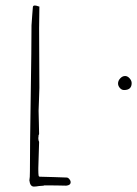

<svg xmlns="http://www.w3.org/2000/svg" viewBox="-20 -669 501 702"><path d="M222.2 9.8Q238.3 8.3 238.3 -2.9Q238.3 -8.8 233.4 -14.4Q228.5 -20 223.1 -20H220.2L177.7 -21.5Q140.6 -22.9 126 -22.9Q121.6 -22.9 121.1 -27.8Q120.1 -33.7 120.1 -47.9V-54.2L123 -149.9Q120.1 -155.8 120.1 -164.1Q120.1 -166.5 120.6 -168Q121.1 -169.4 121.1 -171.9L120.1 -170.9L123 -179.2L122.1 -221.7L121.1 -264.2Q121.1 -275.4 122.6 -305.2L124 -348.1Q124 -408.7 123.5 -457Q123 -505.4 123 -565.9Q123 -587.9 123.5 -605.5Q124 -623 124 -645Q124 -644.5 121.6 -645.5Q112.3 -648.9 107.4 -648.9Q100.1 -648.9 100.1 -642.1L97.7 -611.8Q95.2 -580.1 95.2 -576.2Q95.2 -496.1 92.3 -315.9Q89.4 -135.3 89.4 -43Q89.4 -18.1 87.4 -9.8Q89.8 13.2 104 13.2Q111.3 13.2 122.6 11.2Q135.3 9.8 141.1 9.8L139.2 8.8Q188 8.8 222.2 9.8ZM433.6 -339.8Q461.4 -339.8 461.4 -365.2Q461.4 -374 453.9 -382.6Q446.3 -391.1 437.5 -391.1Q427.7 -391.1 419.7 -382.6Q411.6 -374 411.6 -363.8Q411.6 -355 418.2 -347.4Q424.8 -339.8 433.6 -339.8Z"/></svg>

Font: Amatica SC
Style: Regular
Weight: 400
Version: Version 2.000